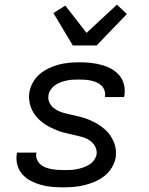

<svg xmlns="http://www.w3.org/2000/svg" viewBox="-20 -795 640 823"><path d="M253 8Q228 8 203.5 6Q179 4 156 -2.5Q133 -9 112.5 -19.5Q92 -30 76.5 -47Q61 -64 54.5 -87.5Q48 -111 52 -135L53 -141H136V-139Q133 -125 138 -112.5Q143 -100 152 -91.5Q161 -83 173.5 -78Q186 -73 199 -70.5Q212 -68 226 -67Q240 -66 253 -66Q267 -66 280.5 -66.5Q294 -67 307.5 -69.5Q321 -72 334.5 -76.5Q348 -81 361 -88.5Q374 -96 382.5 -107.5Q391 -119 394 -133Q396 -149 389.5 -163.5Q383 -178 371 -188Q359 -198 344.5 -203.5Q330 -209 314.5 -212.5Q299 -216 283.5 -219.5Q268 -223 252.5 -227Q237 -231 222.5 -237Q208 -243 194 -250Q180 -257 167.5 -266Q155 -275 144.5 -285.5Q134 -296 125.5 -309Q117 -322 112 -336.5Q107 -351 105 -367Q103 -383 106 -400Q110 -422 121.5 -442.5Q133 -463 151 -478Q169 -493 190.5 -503Q212 -513 233.5 -518.5Q255 -524 277 -526Q299 -528 320 -528Q345 -528 368.5 -525.5Q392 -523 414.5 -517Q437 -511 457 -500Q477 -489 491.5 -472Q506 -455 511.5 -432Q517 -409 513 -385L512 -379H429L430 -382Q432 -395 428 -407Q424 -419 415.5 -427.5Q407 -436 396 -441Q385 -446 372.5 -449Q360 -452 347 -453Q334 -454 321 -454Q308 -454 295 -453.5Q282 -453 269 -450.5Q256 -448 243 -443.5Q230 -439 218.5 -431.5Q207 -424 198.5 -412.5Q190 -401 188 -388Q185 -371 191.5 -356.5Q198 -342 209.5 -332.5Q221 -323 236 -317Q251 -311 266.5 -307.5Q282 -304 297.5 -300.5Q313 -297 328.5 -293Q344 -289 358.5 -283Q373 -277 386.5 -270Q400 -263 412.5 -254Q425 -245 436 -234.5Q447 -224 455 -211Q463 -198 469 -183.5Q475 -169 476.5 -153Q478 -137 476 -120Q472 -98 459.5 -77Q447 -56 428 -41Q409 -26 387 -16.5Q365 -7 342.5 -1.5Q320 4 297.5 6Q275 8 253 8ZM292 -600 209 -739 260 -771 351 -654 481 -775 524 -735 394 -600Z"/></svg>

Font: Iosevka Custom Oblique
Style: Regular
Weight: 400
Italic angle: -9°
Designer: Belleve Invis
Foundry: Belleve Invis
Version: Version 27.0.1